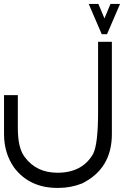

<svg xmlns="http://www.w3.org/2000/svg" viewBox="-20 -751 623 952"><path d="M466.3 -543.9H534.7V-85.9Q534.7 85.4 386.7 158.7Q330.6 180.7 270.5 180.7H263.7Q127.4 180.7 50.8 81.1Q0 9.3 0 -85.9V-279.3H68.4V-117.2Q68.4 -15.6 102.5 27.3Q159.7 105.5 265.1 105.5Q387.7 105.5 441.4 12.7Q466.3 -35.2 466.3 -195.3ZM527.8 -731.4H575.2L510.7 -581.5H484.4L419.9 -731.4H467.8L498 -659.7Z"/></svg>

Font: Gasq
Style: Regular
Weight: 400
Designer: Husham Jawad
Version: Version 1.00;December 29, 2020;FontCreator 13.0.0.2683 32-bi